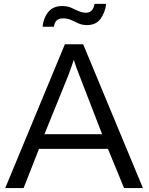

<svg xmlns="http://www.w3.org/2000/svg" viewBox="-20 -952 752 972"><path d="M6.5 0 308.5 -728H401L703.5 0H608L526.5 -198.5H177.5L99.5 0ZM205 -272.5H497L380 -575Q373.5 -591 366.2 -611.5Q359 -632 353.5 -649Q348 -632 340.5 -611.2Q333 -590.5 327.5 -574.5ZM195.5 -816.5Q199.5 -860 224 -890.8Q248.5 -921.5 295 -921.5Q323.5 -921.5 343.8 -911.2Q364 -901 385.5 -893Q401 -887.5 415 -887.5Q435 -887.5 445.5 -900.5Q456 -913.5 458.5 -932.5H517.5Q512.5 -890 489.5 -857.5Q466.5 -825 420 -825Q396 -825 377.5 -833.5Q359 -842 340.8 -850.5Q322.5 -859 298.5 -859Q258 -859 253 -816.5Z"/></svg>

Font: Mooli
Style: Regular
Weight: 400
Designer: Vernon Adams
Foundry: Vernon Adams
Version: Version 1.000; ttfautohint (v1.8.4.7-5d5b);gftools[0.9.33]